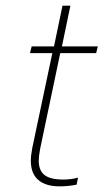

<svg xmlns="http://www.w3.org/2000/svg" viewBox="-20 -644 383 679"><path d="M89 -76Q89 -93 94 -120L165 -456H86L92 -480H171L201 -624H229L199 -480H326L320 -456H193L122 -118Q117 -91 117 -76Q117 -41 137.5 -25Q158 -9 204 -9Q232 -9 256 -16L251 9Q223 15 190 15Q142 15 115.5 -7.5Q89 -30 89 -76Z"/></svg>

Font: Prompt Thin
Style: Italic
Weight: 250
Italic angle: -12°
Designer: Katatrad Team
Foundry: CadsonDemak
Version: Version 1.001